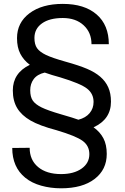

<svg xmlns="http://www.w3.org/2000/svg" viewBox="-20 -741 653 1002"><path d="M559.1 -210.4Q559.1 -118.2 468.3 -76.7Q502 -52.7 519.5 -19.5Q537.1 13.7 537.1 62.5Q537.1 144.5 473.6 193.1Q410.2 241.7 298.8 241.7Q244.1 241.7 195.1 228Q146 214.4 111.8 186.5Q43.9 131.3 43.9 31.2L134.8 30.3Q134.8 93.8 178.7 130.6Q222.7 167.5 298.8 167.5Q365.2 167.5 405.8 138.9Q446.3 110.4 446.3 63.5Q446.3 20 411.6 -5.6Q377 -31.2 274.9 -61.5Q186 -85 139.2 -112.1Q92.3 -139.2 69.6 -177Q46.9 -214.8 46.9 -269Q46.9 -359.9 135.7 -402.8Q103.5 -426.8 86.2 -460Q68.8 -493.2 68.8 -542Q68.8 -623 134 -671.9Q199.2 -720.7 307.6 -720.7Q420.9 -720.7 484.4 -665.5Q547.9 -610.4 547.9 -510.3H457.5Q457.5 -571.3 416.5 -609.1Q375.5 -647 307.6 -647Q238.3 -647 199 -618.9Q159.7 -590.8 159.7 -543Q159.7 -509.3 173.3 -489.7Q187 -470.2 220 -454.3Q252.9 -438.5 323 -418.9Q393.1 -399.4 434.3 -381.8Q475.6 -364.3 503.2 -340.6Q530.8 -316.9 544.9 -285.4Q559.1 -253.9 559.1 -210.4ZM293.9 -337.4Q250 -349.1 213.4 -362.3Q174.3 -353 156 -328.4Q137.7 -303.7 137.7 -270Q137.7 -235.8 150.9 -216.3Q164.1 -196.8 196.5 -180.7Q229 -164.6 298.3 -144.5Q367.7 -124.5 389.2 -116.2Q427.2 -126 447.8 -150.6Q468.3 -175.3 468.3 -209Q468.3 -252 434.3 -278.6Q400.4 -305.2 293.9 -337.4Z"/></svg>

Font: Roboto-ThirdPerson-AD3FC
Style: ThirdPerson-AD3FC
Weight: 400
Designer: Google
Version: Version 2.137; 2017